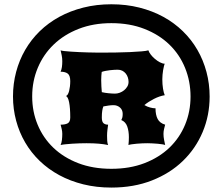

<svg xmlns="http://www.w3.org/2000/svg" viewBox="-20 -788 1037 894"><path d="M40.5 -338.9Q40.5 -398.4 55.2 -453.4Q69.8 -508.3 97.4 -555.9Q125 -603.5 165 -642.6Q205.1 -681.6 256.1 -709.5Q307.1 -737.3 368.2 -752.7Q429.2 -768.1 498.5 -768.1Q567.9 -768.1 628.9 -752.7Q689.9 -737.3 740.7 -709.5Q791.5 -681.6 831.5 -642.6Q871.6 -603.5 899.2 -555.7Q926.8 -507.8 941.4 -452.9Q956.1 -397.9 956.1 -338.4Q956.1 -250.5 923.6 -173.3Q891.1 -96.2 831.5 -38.6Q772 19 687.5 52.2Q603 85.4 498.5 85.4Q428.7 85.4 367.9 70.3Q307.1 55.2 256.1 27.6Q205.1 0 165 -38.6Q125 -77.1 97.4 -124.3Q69.8 -171.4 55.2 -225.8Q40.5 -280.3 40.5 -338.9ZM129.9 -338.4Q129.9 -268.6 155.3 -207.3Q180.7 -146 228.3 -100.3Q275.9 -54.7 344.2 -28.3Q412.6 -2 498.5 -2Q584.5 -2 652.8 -28.3Q721.2 -54.7 768.8 -100.3Q816.4 -146 841.8 -207.3Q867.2 -268.6 867.2 -338.4Q867.2 -409.2 841.8 -471.7Q816.4 -534.2 768.8 -580.3Q721.2 -626.5 652.8 -653.3Q584.5 -680.2 498.5 -680.2Q414.6 -680.2 346.4 -653.6Q278.3 -627 230.2 -580.8Q182.1 -534.7 156 -472.4Q129.9 -410.2 129.9 -339.4ZM262.2 -112.8Q266.6 -122.1 268.3 -136.2Q270 -150.4 270 -164.6Q270 -175.8 267.3 -187.3Q264.6 -198.7 262.2 -207.5Q284.2 -207.5 295.7 -214.1Q307.1 -220.7 307.1 -241.2Q307.1 -285.2 301.8 -311.8Q296.4 -338.4 286.6 -340.8Q291.5 -341.8 295.4 -348.1Q299.3 -354.5 301.8 -364.3Q304.2 -374 305.7 -386Q307.1 -397.9 307.1 -410.2Q307.1 -436 295.7 -445.1Q284.2 -454.1 262.2 -454.1Q266.6 -463.9 268.3 -476.1Q270 -488.3 270 -502.9Q270 -517.6 267.3 -530.3Q264.6 -543 262.2 -553.7Q266.1 -551.8 279.1 -550.3Q292 -548.8 309.8 -547.6Q327.6 -546.4 348.4 -545.4Q369.1 -544.4 388.9 -543.9Q408.7 -543.5 425.5 -543.2Q442.4 -543 452.6 -543Q483.4 -543 518.1 -543.5Q552.7 -543.9 584 -545.4Q615.2 -546.9 638.9 -548.8Q662.6 -550.8 670.9 -553.7Q673.8 -544.4 682.1 -533.7Q690.4 -522.9 701.4 -513.7Q712.4 -504.4 724.4 -498Q736.3 -491.7 747.1 -491.2Q745.1 -487.3 743.2 -479.2Q741.2 -471.2 739.5 -461.2Q737.8 -451.2 736.8 -439.9Q735.8 -428.7 735.8 -418.9Q735.8 -395.5 739 -375.5Q742.2 -355.5 747.1 -344.7Q734.9 -342.8 722.2 -338.4Q709.5 -334 697 -327.6Q684.6 -321.3 673.1 -314Q661.6 -306.6 652.3 -298.8Q665 -291 679 -287.4Q692.9 -283.7 704.1 -283.7Q704.1 -252.9 714.1 -233.9Q724.1 -214.8 749 -207.5Q746.6 -198.7 743.9 -187.3Q741.2 -175.8 741.2 -164.6Q741.2 -150.9 744.1 -136.5Q747.1 -122.1 749 -112.8Q746.1 -114.3 736.3 -116Q726.6 -117.7 714.4 -118.7Q702.1 -119.6 689.5 -120.4Q676.8 -121.1 667.5 -121.1Q656.7 -121.1 643.3 -120.6Q629.9 -120.1 617.2 -118.9Q604.5 -117.7 594 -116.2Q583.5 -114.7 578.1 -112.8Q579.1 -122.1 579.6 -131.3Q580.1 -140.6 580.1 -149.4Q580.1 -177.2 572.5 -199Q564.9 -220.7 544.9 -229Q547.4 -233.4 549.3 -239.7Q551.3 -246.1 551.3 -257.8Q551.3 -276.4 538.6 -287.4Q525.9 -298.3 508.8 -298.3Q498 -298.3 485.8 -296.6Q473.6 -294.9 461.4 -292.5Q458 -284.7 456.1 -272.5Q454.1 -260.3 454.1 -241.2Q454.1 -221.2 461.9 -214.4Q469.7 -207.5 483.4 -207.5Q481.9 -196.8 480.2 -183.1Q478.5 -169.4 478.5 -155.8Q478.5 -144 479.2 -132.3Q480 -120.6 483.4 -112.8Q464.8 -116.7 440.7 -118.9Q416.5 -121.1 382.8 -121.1Q368.7 -121.1 351.1 -120.6Q333.5 -120.1 316.4 -118.9Q299.3 -117.7 284.7 -116.2Q270 -114.7 262.2 -112.8ZM454.1 -358.9Q468.3 -355.5 485.8 -353.8Q503.4 -352.1 515.6 -352.1Q526.4 -352.1 537.6 -356.2Q548.8 -360.4 557.9 -367.7Q566.9 -375 572.8 -385Q578.6 -395 578.6 -406.7Q578.6 -417.5 575.2 -427.7Q571.8 -438 565.2 -446Q558.6 -454.1 549.3 -458.7Q540 -463.4 527.8 -463.4Q521.5 -463.4 512.2 -462.9Q502.9 -462.4 492.7 -461.2Q482.4 -460 471.9 -458Q461.4 -456.1 453.6 -453.1Q452.6 -444.8 451.9 -435.1Q451.2 -425.3 451.2 -415Q451.2 -399.9 452.1 -385.5Q453.1 -371.1 454.1 -358.9Z"/></svg>

Font: Arbutus
Style: Regular
Weight: 400
Designer: Karolina Lach
Foundry: Sorkin Type Co.
Version: Version 1.003